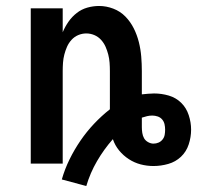

<svg xmlns="http://www.w3.org/2000/svg" viewBox="-20 -548 660 643"><path d="M269 75 187 53Q197 18 213 -14.5Q229 -47 249.5 -77Q270 -107 295 -133.5Q320 -160 348 -182V-310Q348 -324 347 -338Q346 -352 342.5 -365.5Q339 -379 333.5 -391.5Q328 -404 318.5 -414.5Q309 -425 296 -430.5Q283 -436 269 -436Q255 -436 242 -430.5Q229 -425 219.5 -414.5Q210 -404 204.5 -391.5Q199 -379 195.5 -365.5Q192 -352 191 -338Q190 -324 190 -310V0H83V-520H190V-440Q198 -459 209.5 -475.5Q221 -492 237 -504.5Q253 -517 272.5 -522.5Q292 -528 312 -528Q336 -528 359.5 -519Q383 -510 400 -492.5Q417 -475 428 -453Q439 -431 445 -407Q451 -383 453 -358.5Q455 -334 455 -310V-232Q465 -233 475.5 -234Q486 -235 496 -235Q521 -235 545 -228Q569 -221 586.5 -204Q604 -187 612 -162.5Q620 -138 620 -114Q620 -89 612 -64.5Q604 -40 586 -23Q568 -6 543.5 1Q519 8 494 8Q472 8 451 2.5Q430 -3 411.5 -15Q393 -27 379 -44Q365 -61 358 -82Q328 -48 305 -8.5Q282 31 269 75ZM494 -67Q503 -67 511 -70.5Q519 -74 524.5 -81Q530 -88 531.5 -96.5Q533 -105 533 -114Q533 -123 531 -132Q529 -141 523 -148Q517 -155 508 -158Q499 -161 490 -161Q481 -161 472.5 -159Q464 -157 455 -154V-153Q455 -145 455 -137.5Q455 -130 455 -122Q455 -113 456.5 -103Q458 -93 462.5 -85Q467 -77 476 -72Q485 -67 494 -67Z"/></svg>

Font: Iosevka SS04 Semibold Extended
Style: Regular
Weight: 600
Width: 7
Monospace: yes
Designer: Belleve Invis
Foundry: Belleve Invis
Version: Version 19.0.0; ttfautohint (v1.8.4)